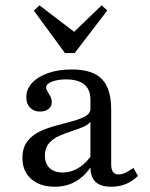

<svg xmlns="http://www.w3.org/2000/svg" viewBox="-20 -686 561 717"><path d="M317.7 -206.5V-313.7Q317.7 -351.6 294.8 -370.6Q271.8 -389.5 226.6 -389.5Q195.2 -389.5 173.8 -381Q152.4 -372.6 152.4 -359.7Q152.4 -352.4 157.7 -344Q162.9 -335.5 168.1 -325.8Q173.4 -316.1 173.4 -304.8Q173.4 -288.7 161.3 -279Q149.2 -269.4 129 -269.4Q106.5 -269.4 92.3 -283.9Q78.2 -298.4 78.2 -322.6Q78.2 -353.2 100 -376.6Q121.8 -400 160.1 -413.3Q198.4 -426.6 247.6 -426.6Q325.8 -426.6 360.5 -390.7Q395.2 -354.8 395.2 -276.6V-206.5ZM184.7 11.3Q129 11.3 96.4 -17.7Q63.7 -46.8 63.7 -96Q63.7 -133.9 81.9 -157.7Q100 -181.5 129 -195.2Q158.1 -208.9 190.7 -217.3Q223.4 -225.8 252.4 -233.9Q281.5 -241.9 300 -252.8Q318.5 -263.7 318.5 -283.9L321.8 -238.7Q315.3 -223.4 295.2 -214.1Q275 -204.8 250.4 -197.2Q225.8 -189.5 202 -179Q178.2 -168.5 162.9 -150.8Q147.6 -133.1 147.6 -104.8Q147.6 -75.8 164.9 -58.9Q182.3 -41.9 213.7 -41.9Q246 -41.9 274.6 -59.7Q303.2 -77.4 325 -111.3V-71.8Q299.2 -29.8 264.1 -9.3Q229 11.3 184.7 11.3ZM395.2 -72.6Q395.2 -53.2 402 -44Q408.9 -34.7 422.6 -34.7Q436.3 -34.7 450 -41.5Q463.7 -48.4 478.2 -58.9L495.2 -29Q474.2 -8.9 450 1.2Q425.8 11.3 395.2 11.3Q355.6 11.3 336.7 -6.9Q317.7 -25 317.7 -62.9V-206.5H395.2ZM359.7 -666.1 380.6 -646.8 258.9 -487.9H222.6L106.5 -646L127.4 -666.1L278.2 -550.8L234.7 -546Z"/></svg>

Font: Playfair 9pt
Style: Regular
Weight: 400
Designer: Claus Eggers Sørensen
Foundry: Claus Eggers Sørensen
Version: Version 2.203